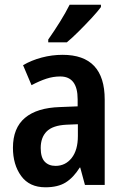

<svg xmlns="http://www.w3.org/2000/svg" viewBox="-20 -837 531 816"><path d="M246 -604Q425 -604 425 -414V-51H341L321 -125H319Q292 -82 259 -61.5Q226 -41 173 -41Q105 -41 70 -89Q35 -137 35 -209Q35 -293 86 -336Q137 -379 235 -382L310 -385V-415Q310 -512 236 -512Q206 -512 177 -502.5Q148 -493 114 -475L78 -560Q114 -581 157.5 -592.5Q201 -604 246 -604ZM262 -307Q204 -304 178.5 -278.5Q153 -253 153 -208Q153 -168 170 -150Q187 -132 216 -132Q258 -132 284.5 -165.5Q311 -199 311 -259V-309ZM409 -807Q395 -788 369.5 -760.5Q344 -733 315.5 -704.5Q287 -676 264 -657H185V-669Q211 -706 235 -744.5Q259 -783 276 -817H409Z"/></svg>

Font: Noto Sans Tamil UI Condensed SemiBold
Style: Regular
Weight: 600
Width: 3
Designer: Jelle Bosma - Monotype Design Team
Foundry: Monotype Imaging Inc.
Version: Version 2.004; ttfautohint (v1.8.4.7-5d5b)